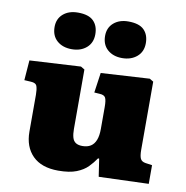

<svg xmlns="http://www.w3.org/2000/svg" viewBox="-89 -893 960 992"><g transform="rotate(10 391.5 -397.0)"><path d="M281 14Q193 14 146.5 -32.5Q100 -79 100 -159V-352Q100 -380 94.5 -396.5Q89 -413 63 -414L28 -416L36 -521L304 -536L324 -524V-212Q324 -186 329 -168Q334 -150 347 -141.5Q360 -133 382 -133Q408 -133 425.5 -144Q443 -155 452 -178Q461 -201 461 -236V-351Q461 -387 454 -400Q447 -413 424 -414L395 -416L410 -521L665 -536L685 -524V-168Q685 -134 692 -120Q699 -106 719 -103L754 -98V0L493 9L479 -84H473Q457 -60 435 -37.5Q413 -15 376.5 -0.5Q340 14 281 14ZM505 -616Q458 -616 428.5 -642Q399 -668 399 -714Q399 -757 428.5 -782.5Q458 -808 505 -808Q562 -808 587.5 -782.5Q613 -757 613 -713Q613 -668 582.5 -642Q552 -616 505 -616ZM241 -616Q193 -616 163.5 -642Q134 -668 134 -714Q134 -757 163.5 -782.5Q193 -808 241 -808Q297 -808 322.5 -782.5Q348 -757 348 -713Q348 -668 318 -642Q288 -616 241 -616Z"/></g></svg>

Font: Literata Variable Black
Style: Regular
Weight: 900
Designer: Latin by Veronika Burian and Jose Scaglione. Greek by Irene Vlachou. Cyrillic by Vera Evstafieva.
Foundry: TypeTogether
Version: Version 3.021